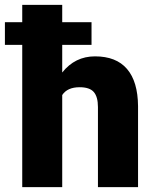

<svg xmlns="http://www.w3.org/2000/svg" viewBox="-49 -770 631 790"><path d="M327.6 -585.4H207V-471.7Q259.8 -538.1 341.8 -538.1Q429.2 -538.1 473.6 -486.3Q518.1 -434.6 519 -333.5V0H354V-329.6Q354 -371.6 336.9 -391.4Q319.8 -411.1 278.8 -411.1Q228 -411.1 207 -378.9V0H42.5V-585.4H-28.8V-678.7H42.5V-750H207V-678.7H327.6Z"/></svg>

Font: Roboto Black
Style: Regular
Weight: 900
Designer: Google
Version: Version 2.134; 2016